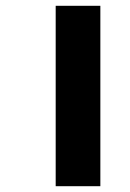

<svg xmlns="http://www.w3.org/2000/svg" viewBox="-20 -642 448 662"><path d="M172 0H326V-622H172Z"/></svg>

Font: Noto Sans Gurmukhi ExtraBold
Style: Regular
Weight: 800
Designer: Jelle Bosma - Monotype Design Team
Foundry: Monotype Imaging Inc.
Version: Version 2.004